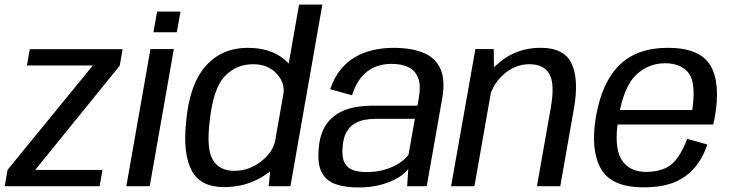

<svg xmlns="http://www.w3.org/2000/svg" viewBox="-38 -805 3158 830"><path d="M-17.8 0H392.6L405.1 -70.5H115.3L115.8 -72.4L479.5 -521L492 -592.4H90.8L78.3 -521.9H363.1L362.6 -521.1L-5 -71.2Z M508.1 0H609.2L713.5 -593H612.4ZM641.2 -754.8 625.2 -665.6H726.3L742.3 -754.8Z M1123.4 0H1217.5L1355.5 -785H1254.8L1133.1 -92ZM930.2 3.8Q1027.5 3.8 1102.6 -44.9Q1177.7 -93.5 1187.4 -146.2L1152.5 -200.3Q1143.2 -148.4 1091 -107.5Q1038.8 -66.5 974.8 -66.5Q911.1 -66.5 882.4 -113.3Q853.8 -160 868.5 -282.2Q883.8 -422.6 933.3 -475Q982.8 -527.4 1056.2 -527.4Q1120.1 -527.4 1157.9 -486.6Q1195.7 -445.9 1186.8 -394.5L1239.5 -447.7Q1249.2 -500.3 1189.8 -549.2Q1130.5 -598.1 1033.7 -598.1Q918.2 -598.1 848.7 -516.7Q779.3 -435.3 766 -272.5Q752.7 -139.8 790.6 -68Q828.5 3.8 930.2 3.8Z M1512.2 5.3Q1555.7 5.3 1591.3 -2.4Q1626.9 -10.1 1654.4 -22.4Q1681.8 -34.6 1700.2 -48.5Q1718.5 -62.3 1727 -75.2L1722 0H1806.7L1873.2 -377.2Q1887.6 -457 1866.8 -505.4Q1845.9 -553.9 1794.2 -576Q1742.5 -598.1 1663.4 -598.1Q1616.4 -598.1 1574.2 -588.4Q1531.9 -578.6 1496.1 -557.7Q1460.3 -536.7 1433.2 -502.5Q1406.1 -468.4 1389.4 -419.3L1483.8 -393.1Q1499.3 -442.3 1524.6 -472.1Q1549.8 -501.9 1582.7 -515.4Q1615.6 -528.9 1653.9 -528.9Q1698.9 -528.9 1728.5 -514.1Q1758.2 -499.2 1770 -466.8Q1781.8 -434.4 1772.6 -381.8L1766.6 -348.3H1572.9Q1541.6 -348.3 1509.8 -343.8Q1478 -339.3 1449.2 -327.7Q1420.5 -316 1397.3 -295.6Q1374.1 -275.3 1359.1 -243.5Q1344.1 -211.7 1340.1 -166.6Q1333.2 -98.1 1352.1 -60.9Q1371 -23.7 1412.2 -9.2Q1453.3 5.3 1512.2 5.3ZM1545.1 -61.1Q1511.4 -61.1 1486.7 -70.2Q1462 -79.4 1450.4 -103.8Q1438.8 -128.2 1443.4 -174.1Q1446.8 -210.9 1459.9 -234Q1473 -257.1 1493 -269.5Q1512.9 -281.9 1536.9 -286.6Q1560.8 -291.4 1586.2 -291.4H1755.4L1728.2 -136.8Q1715.7 -118.4 1689.9 -101Q1664.1 -83.5 1627.4 -72.3Q1590.7 -61.1 1545.1 -61.1Z M1912 0H2012.9L2097.6 -481.1L2096.5 -593H2017.1ZM2283.1 0H2384L2443.6 -339Q2464.8 -460.4 2433.4 -529.4Q2401.9 -598.4 2298.9 -598.4Q2195.4 -598.4 2119.2 -533.9Q2043 -469.4 2030.1 -396.7L2073.7 -365.3Q2086 -435.3 2136.9 -481.4Q2187.8 -527.4 2250.8 -527.4Q2313.3 -527.4 2337.3 -484.4Q2361.2 -441.4 2342.8 -338.3Z M2743.5 4.8 2755.4 -61.9Q2679.6 -61.9 2647.6 -117.4Q2614.9 -172.1 2635.9 -297.5Q2658 -430.5 2711.8 -481.3Q2765.4 -531.6 2837 -531.6Q2910.4 -531.6 2943.2 -483.3Q2970.4 -438.3 2954.7 -329.6H2630.7L2619.7 -266.6H3044.7Q3049.3 -281.7 3052.1 -299Q3078.2 -447.6 3032.4 -523.2Q2986.3 -598.3 2848.6 -598.3Q2715.2 -598.3 2639 -523Q2563 -447.8 2537.7 -297.7Q2514.2 -155.6 2560 -75.1Q2605.5 4.8 2743.5 4.8ZM2755.4 -61.9 2743.5 4.8Q2818.9 4.8 2871.5 -14.7Q2923.4 -34.1 2962.1 -77.1Q3000.1 -119.4 3019.4 -180.5L2932.6 -204.8Q2916.7 -161.2 2893.1 -126Q2868.8 -91 2834.4 -76.3Q2798.9 -61.9 2755.4 -61.9Z"/></svg>

Font: Anybody Thin
Style: Italic
Weight: 100
Italic angle: -10°
Designer: Tyler Finck
Foundry: Etcetera Type Company
Version: Version 1.114;gftools[0.9.25]